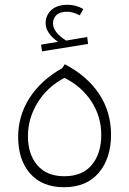

<svg xmlns="http://www.w3.org/2000/svg" viewBox="-20 -771 541 804"><path d="M56 -198Q56 -286 103.5 -360.5Q151 -435 241 -486L251 -502Q344 -454 394.5 -378.5Q445 -303 445 -207Q445 -108 393.5 -47.5Q342 13 248 13Q157 13 106.5 -44Q56 -101 56 -198ZM404 -206Q404 -283 363 -346Q322 -409 250 -445Q179 -408 138 -342Q97 -276 97 -201Q97 -125 136.5 -79Q176 -33 249 -33Q325 -33 364.5 -80.5Q404 -128 404 -206ZM349 -587 156 -556 152 -584 223 -596Q198 -613 184.5 -633Q171 -653 171 -673Q171 -707 195 -729Q219 -751 264 -751Q298 -751 329 -733L314 -707Q284 -722 262 -722Q231 -722 216.5 -708Q202 -694 202 -673Q202 -636 257 -601L345 -616Z"/></svg>

Font: FiraGO ExtraLight
Style: Regular
Weight: 200
Designer: bBox Type
Foundry: bBox Type GmbH
Version: Version 1.001